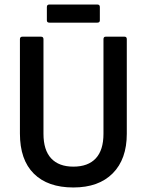

<svg xmlns="http://www.w3.org/2000/svg" viewBox="-20 -817 649 848"><path d="M304 11Q191 11 129.5 -50Q68 -111 68 -227V-644Q68 -655 79 -655H161Q172 -655 172 -644V-226Q172 -154 206 -117.5Q240 -81 304 -81Q369 -81 403 -117.5Q437 -154 437 -226V-644Q437 -655 447 -655H530Q540 -655 540 -644V-226Q540 -114 478 -51.5Q416 11 304 11ZM198 -717Q187 -717 187 -727V-786Q187 -797 198 -797H410Q421 -797 421 -786V-727Q421 -717 410 -717Z"/></svg>

Font: Sofia Sans Extra Cond
Style: Bold
Weight: 700
Width: 1
Designer: Botio Nikoltchev, Ani Petrova
Foundry: lettersoup
Version: Version 4.100; ttfautohint (v1.8.3)